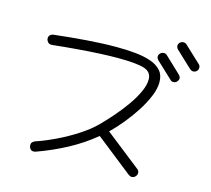

<svg xmlns="http://www.w3.org/2000/svg" viewBox="-117 -898 1233 1123"><g transform="rotate(15 500.0 -336.0)"><path d="M938 -616 840 -708Q830 -718 830 -730Q830 -741 838 -749Q847 -758 860 -758Q872 -758 880 -750L978 -658Q987 -651 987 -638Q987 -625 979 -617Q969 -608 958 -608Q948 -608 938 -616ZM843 -526 745 -618Q735 -628 735 -639Q735 -650 744 -659Q753 -668 766 -668Q777 -668 785 -660L882 -568Q892 -558 892 -547Q892 -538 883 -527Q874 -518 861 -518Q850 -518 843 -526ZM189 84Q181 86 178 86Q163 86 156 76Q149 66 149 53Q149 43 155 37Q161 31 169 27Q226 8 289.5 -22.5Q353 -53 411 -90.5Q469 -128 509 -168Q544 -203 580.5 -245Q617 -287 648.5 -331.5Q680 -376 699.5 -418.5Q719 -461 719 -495Q719 -541 671.5 -555.5Q624 -570 510 -570Q466 -570 403 -567Q340 -564 267.5 -558Q195 -552 120 -544Q104 -543 96 -551.5Q88 -560 86 -570Q83 -598 113 -604Q208 -615 306 -622.5Q404 -630 489 -630Q548 -630 601 -625Q654 -620 695.5 -606Q737 -592 760.5 -565.5Q784 -539 784 -495Q784 -457 765 -410.5Q746 -364 715 -315.5Q684 -267 647 -222Q610 -177 574 -142L789 27Q801 36 801 50Q801 60 794 69Q784 81 770 81Q760 81 751 74L528 -102Q454 -41 369 4.5Q284 50 189 84Z"/></g></svg>

Font: Hachi Maru Pop
Style: Regular
Weight: 400
Designer: Nontynet
Foundry: Nontynet
Version: Version 1.300